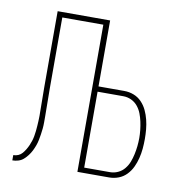

<svg xmlns="http://www.w3.org/2000/svg" viewBox="-65 -583 629 645"><g transform="rotate(10 250.0 -260.0)"><path d="M18 0V-18Q27 -18 35 -21.5Q43 -25 48.5 -31.5Q54 -38 58.5 -45.5Q63 -53 66.5 -61Q70 -69 72.5 -77Q75 -85 76.5 -93.5Q78 -102 79 -111Q80 -120 80.5 -128.5Q81 -137 81.5 -145.5Q82 -154 82 -163Q82 -187 81.5 -212Q81 -237 81 -261V-520H260V-295H348Q365 -295 380.5 -289Q396 -283 407.5 -271Q419 -259 426 -244Q433 -229 437 -213Q441 -197 442.5 -180.5Q444 -164 444 -148Q444 -131 442.5 -114.5Q441 -98 437 -82Q433 -66 426 -51Q419 -36 407.5 -24Q396 -12 380.5 -6Q365 0 348 0H240V-502H100V-261Q100 -237 100.5 -212.5Q101 -188 101 -164Q101 -154 101 -143.5Q101 -133 100 -123Q99 -113 97.5 -103Q96 -93 94 -83Q92 -73 88.5 -63.5Q85 -54 80.5 -45Q76 -36 69.5 -27.5Q63 -19 55.5 -12.5Q48 -6 38 -3Q28 0 18 0ZM260 -18H348Q362 -18 375 -24Q388 -30 397 -41Q406 -52 411 -65Q416 -78 419 -92Q422 -106 423.5 -120Q425 -134 425 -148Q425 -161 423.5 -175Q422 -189 419 -203Q416 -217 411 -230Q406 -243 397 -254Q388 -265 375 -271Q362 -277 348 -277H260Z"/></g></svg>

Font: Iosevka SS04 Thin
Style: Regular
Weight: 100
Monospace: yes
Designer: Belleve Invis
Foundry: Belleve Invis
Version: Version 19.0.0; ttfautohint (v1.8.4)